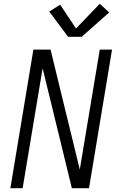

<svg xmlns="http://www.w3.org/2000/svg" viewBox="-20 -998 640 1018"><path d="M35 0 157 -735H248L403 -99L509 -735H574L452 0H361L206 -636L100 0ZM341 -803 241 -937 299 -973 383 -847 509 -978 559 -932 413 -803Z"/></svg>

Font: Iosevka Curly Light Extended
Style: Italic
Weight: 300
Width: 7
Italic angle: -9°
Monospace: yes
Designer: Belleve Invis
Foundry: Belleve Invis
Version: Version 11.1.0; ttfautohint (v1.8.3)